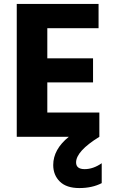

<svg xmlns="http://www.w3.org/2000/svg" viewBox="-20 -694 584 974"><path d="M496 235Q448 260 382.5 260Q317 260 283.5 227Q250 194 250 143Q250 64 329 0H65V-674H480V-551H220V-398H452V-276H220V-123H484V0Q366 73 366 130Q366 164 409.5 164Q453 164 496 134Z"/></svg>

Font: Hind Jalandhar
Style: Bold
Weight: 700
Designer: Namrata Goyal
Foundry: Indian Type Foundry
Version: Version 0.702;PS 1.0;hotconv 1.0.81;makeotf.lib2.5.63406